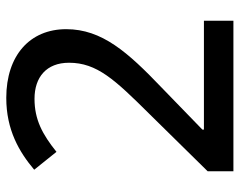

<svg xmlns="http://www.w3.org/2000/svg" viewBox="-96 -668 764 612"><g transform="rotate(-90 286.0 -362.0)"><path d="M526 0V-94H179V-99L312 -228C426 -337 499 -419 499 -533C499 -649 415 -724 280 -724C178 -724 108 -683 51 -635L108 -564C164 -609 211 -634 277 -634C346 -634 392 -596 392 -524C392 -435 338 -378 230 -269L46 -82V0Z"/></g></svg>

Font: Noto Sans Gujarati Medium
Style: Regular
Weight: 500
Designer: Jelle Bosma - Monotype Design Team, Universal Thirst
Foundry: Monotype Imaging Inc.
Version: Version 2.106